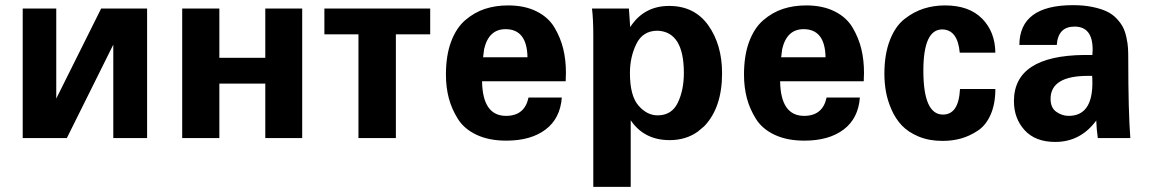

<svg xmlns="http://www.w3.org/2000/svg" viewBox="-20 -535 4457 744"><path d="M550 0H419V-362L239 0H68V-502H198V-153L372 -502H550Z M1151 0H1008V-211H830V0H686V-502H830V-311H1008V-502H1151Z M1647 -402H1514V0H1369V-402H1237V-502H1647Z M1949 -514Q2013 -514 2059 -491Q2105 -468 2128.5 -428.5Q2152 -389 2162.5 -346Q2173 -303 2173 -253L2172 -221V-220H1848Q1850 -86 1941 -86Q2013 -86 2028 -157H2157Q2151 -76 2094 -33Q2037 10 1942 10Q1875 10 1827 -12.5Q1779 -35 1754.5 -74Q1730 -113 1719 -155Q1708 -197 1708 -246Q1708 -320 1728 -373.5Q1748 -427 1783 -457Q1818 -487 1859 -500.5Q1900 -514 1949 -514ZM2024 -313Q2022 -422 1939 -422Q1874 -422 1856 -345L1852 -313Z M2778 -251Q2778 -118 2709 -46L2684 -25Q2638 8 2575 8Q2476 8 2424 -69V189H2279V-400Q2279 -460 2274 -502H2417L2422 -430Q2475 -512 2573 -512Q2671 -512 2724.5 -437Q2778 -362 2778 -251ZM2528 -88Q2583 -88 2606.5 -137Q2630 -186 2630 -252Q2630 -412 2528 -416Q2471 -416 2446 -365Q2421 -314 2421 -252Q2421 -164 2454 -126Q2487 -88 2528 -88Z M3104 -514Q3168 -514 3214 -491Q3260 -468 3283.5 -428.5Q3307 -389 3317.5 -346Q3328 -303 3328 -253L3327 -221V-220H3003Q3005 -86 3096 -86Q3168 -86 3183 -157H3312Q3306 -76 3249 -33Q3192 10 3097 10Q3030 10 2982 -12.5Q2934 -35 2909.5 -74Q2885 -113 2874 -155Q2863 -197 2863 -246Q2863 -320 2883 -373.5Q2903 -427 2938 -457Q2973 -487 3014 -500.5Q3055 -514 3104 -514ZM3179 -313Q3177 -422 3094 -422Q3029 -422 3011 -345L3007 -313Z M3558 -261Q3558 -91 3634 -91Q3695 -91 3700 -190H3837Q3837 -133 3819 -91.5Q3801 -50 3769.5 -29Q3738 -8 3704.5 1.5Q3671 11 3632 11Q3580 11 3539.5 -6Q3499 -23 3474.5 -49Q3450 -75 3434.5 -110.5Q3419 -146 3413 -180Q3407 -214 3407 -249Q3407 -324 3428 -378.5Q3449 -433 3484.5 -461Q3520 -489 3559 -501.5Q3598 -514 3642 -514Q3735 -514 3785.5 -463Q3836 -412 3837 -331H3699Q3691 -420 3631 -421Q3558 -421 3558 -261Z M4138 -515Q4180 -515 4213.5 -508Q4247 -501 4269 -490.5Q4291 -480 4307 -463Q4323 -446 4331.5 -429.5Q4340 -413 4345 -389.5Q4350 -366 4351 -348.5Q4352 -331 4352 -306Q4352 -103 4360 0H4234Q4229 -35 4228 -68Q4167 15 4069 15Q3992 15 3950.5 -30.5Q3909 -76 3909 -143Q3909 -319 4181 -322H4213L4214 -342V-343Q4214 -432 4144 -432Q4080 -432 4075 -361H3930Q3931 -515 4138 -515ZM4121 -86Q4213 -86 4213 -214Q4213 -232 4212 -241H4196Q4051 -241 4051 -152Q4051 -117 4073.5 -101.5Q4096 -86 4121 -86Z"/></svg>

Font: cwTeXHei
Style: Medium
Weight: 500
Version: Version 1.17